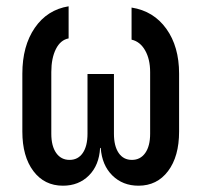

<svg xmlns="http://www.w3.org/2000/svg" viewBox="-20 -580 640 610"><path d="M180 10Q121 10 86 -36.5Q51 -83 51 -162V-346Q51 -434 90.5 -491.5Q130 -549 198 -560V-458Q172 -453 157.5 -424Q143 -395 143 -351V-155Q143 -116 158.5 -94Q174 -72 201 -72Q228 -72 243 -94Q258 -116 258 -155V-345H342V-155Q342 -116 357 -94Q372 -72 399 -72Q426 -72 441.5 -94Q457 -116 457 -155V-351Q457 -392 441 -420Q425 -448 398 -454V-556Q468 -545 508.5 -488.5Q549 -432 549 -346V-162Q549 -83 514 -36.5Q479 10 420 10Q370 10 337 -22.5Q304 -55 300 -110H298Q295 -55 262.5 -22.5Q230 10 180 10Z"/></svg>

Font: JetBrainsMono NFM Medium
Style: Regular
Weight: 500
Monospace: yes
Designer: Philipp Nurullin, Konstantin Bulenkov
Foundry: JetBrains
Version: Version 2.304; ttfautohint (v1.8.4.7-5d5b);Nerd Fonts 3.3.0